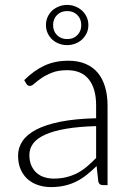

<svg xmlns="http://www.w3.org/2000/svg" viewBox="-20 -753 526 781"><path d="M398.5 0Q383.5 0 380 -14L373 -77.5Q352.5 -57.5 332.2 -41.5Q312 -25.5 290 -14.5Q268 -3.5 242.5 2.2Q217 8 186.5 8Q161 8 137 0.5Q113 -7 94.5 -22.5Q76 -38 64.8 -62.2Q53.5 -86.5 53.5 -120.5Q53.5 -152 71.5 -179Q89.5 -206 127.8 -226Q166 -246 226.2 -258Q286.5 -270 371 -272V-324Q371 -393 341.2 -430.2Q311.5 -467.5 253 -467.5Q217 -467.5 191.8 -457.5Q166.5 -447.5 149 -435.5Q131.5 -423.5 120.5 -413.5Q109.5 -403.5 102 -403.5Q92 -403.5 87 -412.5L78.5 -427Q117.5 -466 160.5 -486Q203.5 -506 258 -506Q298 -506 328 -493.2Q358 -480.5 377.8 -456.8Q397.5 -433 407.5 -399.2Q417.5 -365.5 417.5 -324V0ZM198.5 -26.5Q227.5 -26.5 251.8 -32.8Q276 -39 296.8 -50.2Q317.5 -61.5 335.5 -77Q353.5 -92.5 371 -110.5V-240Q300 -238 248.8 -229.2Q197.5 -220.5 164.2 -205.5Q131 -190.5 115.2 -169.8Q99.5 -149 99.5 -122.5Q99.5 -97.5 107.8 -79.2Q116 -61 129.5 -49.2Q143 -37.5 161 -32Q179 -26.5 198.5 -26.5ZM167 -651Q167 -669 173.8 -684Q180.5 -699 192.2 -709.8Q204 -720.5 219.8 -726.8Q235.5 -733 253 -733Q270.5 -733 286.2 -726.8Q302 -720.5 313.8 -709.8Q325.5 -699 332.5 -684Q339.5 -669 339.5 -651Q339.5 -633 332.5 -618.2Q325.5 -603.5 313.8 -592.5Q302 -581.5 286.2 -575.5Q270.5 -569.5 253 -569.5Q235.5 -569.5 219.8 -575.5Q204 -581.5 192.2 -592.5Q180.5 -603.5 173.8 -618.2Q167 -633 167 -651ZM196 -651Q196 -626 212 -610Q228 -594 253.5 -594Q278.5 -594 294.5 -610Q310.5 -626 310.5 -651Q310.5 -676 294.5 -692Q278.5 -708 253.5 -708Q228 -708 212 -692Q196 -676 196 -651Z"/></svg>

Font: Lato Light
Style: Regular
Weight: 300
Designer: Lukasz Dziedzic
Foundry: Lukasz Dziedzic
Version: Version 1.104; Western+Polish opensource